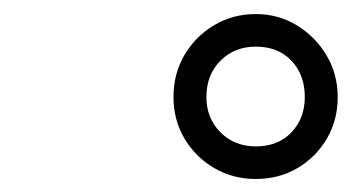

<svg xmlns="http://www.w3.org/2000/svg" viewBox="-20 -842 512 280"><path d="M353 -581Q319.5 -581 292.2 -597Q265 -613 249 -640Q233 -667 233 -700.5Q233 -734.5 249 -761.8Q265 -789 292.2 -805.2Q319.5 -821.5 353 -821.5Q386 -821.5 413 -805Q440 -788.5 456.2 -761.2Q472.5 -734 472.5 -700.5Q472.5 -667 456.8 -640Q441 -613 414 -597Q387 -581 353 -581ZM353 -628.5Q385.5 -628.5 405 -649Q424.5 -669.5 424.5 -700.5Q424.5 -733 405 -753.5Q385.5 -774 353 -774Q322 -774 301.5 -753.5Q281 -733 281 -700.5Q281 -669.5 301.5 -649Q322 -628.5 353 -628.5Z"/></svg>

Font: Libre Caslon Text
Style: Italic
Weight: 400
Italic angle: -22.583°
Designer: Pablo Impallari, Rodrigo Fuenzalida, Katja Schimmel
Foundry: Pablo Impallari, Rodrigo Fuenzalida
Version: Version 2.000